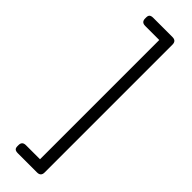

<svg xmlns="http://www.w3.org/2000/svg" viewBox="-280 -751 822 822"><g transform="rotate(45 131.0 -340.0)"><path d="M45 50V43Q45 21 68 21H153V-701H68Q45 -701 45 -723V-730Q45 -741 50.5 -745.5Q56 -750 68 -750H184Q207 -750 207 -727V47Q207 70 184 70H68Q56 70 50.5 65.5Q45 61 45 50Z"/></g></svg>

Font: Mitr ExtraLight
Style: Regular
Weight: 275
Designer: Thanarat Vachiruckul
Foundry: Cadson Demak Co.,Ltd.
Version: Version 1.001